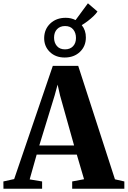

<svg xmlns="http://www.w3.org/2000/svg" viewBox="-58 -1145 774 1165"><path d="M28 -58.5 262.5 -745.5H416.5L639.5 -57L696.5 -44V0H380V-44L452 -57.5L408 -207H164.5L122 -56.5L197.5 -44V0H-37L-37.5 -44ZM391.5 -262.5 306.5 -565.5 291.5 -631.5 273.5 -565.5 180.5 -262.5ZM334.5 -796Q279 -796 244.2 -830Q209.5 -864 210 -915Q211 -968.5 247.5 -1002.8Q284 -1037 340.5 -1037Q374.5 -1037 400.5 -1023L475.5 -1125L533.5 -1075Q524.5 -1061.5 508.8 -1046.5Q493 -1031.5 474.8 -1017.5Q456.5 -1003.5 438 -992.5Q463.5 -961 463 -917.5Q463 -864.5 427 -830.2Q391 -796 334.5 -796ZM336.5 -845.5Q367 -845.5 385 -864.2Q403 -883 403 -914.5Q403 -946 386 -966.5Q369 -987 337 -987Q306.5 -987 288.2 -968Q270 -949 270 -916.5Q270 -886 287.2 -865.8Q304.5 -845.5 336.5 -845.5Z"/></svg>

Font: Merriweather 72pt ExtraBold
Style: Regular
Weight: 800
Version: Version 2.100